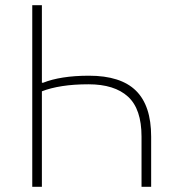

<svg xmlns="http://www.w3.org/2000/svg" viewBox="-20 -718 667 738"><path d="M104 0V-698H141V-400H146Q178 -413 222.5 -420Q267 -427 322 -427Q444 -427 502.5 -369.5Q561 -312 561 -193V0H524V-193Q524 -299 472 -346.5Q420 -394 320 -394Q264 -394 219 -387Q174 -380 141 -367V0Z"/></svg>

Font: IBM Plex Sans ExtraLight
Style: Regular
Weight: 250
Designer: Mike Abbink, Paul van der Laan, Pieter van Rosmalen
Foundry: Bold Monday
Version: Version 3.201